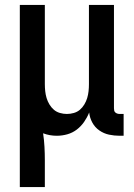

<svg xmlns="http://www.w3.org/2000/svg" viewBox="-20 -540 540 775"><path d="M60 215V-520H161V-200Q161 -186 162.5 -172Q164 -158 168 -144.5Q172 -131 179.5 -118.5Q187 -106 197.5 -97Q208 -88 222 -84Q236 -80 250 -80Q264 -80 278 -84Q292 -88 302.5 -97Q313 -106 320.5 -118.5Q328 -131 332 -144.5Q336 -158 337.5 -172Q339 -186 339 -200V-520H440V-103Q440 -98 441 -93.5Q442 -89 445.5 -86Q449 -83 453.5 -81.5Q458 -80 463 -80H479V8H463Q441 8 420 3.5Q399 -1 381 -13.5Q363 -26 352.5 -45.5Q342 -65 340 -86Q332 -66 319.5 -48Q307 -30 290 -17Q273 -4 252 2Q231 8 209 8Q195 8 181 5.5Q167 3 154 -2Q158 25 159.5 52.5Q161 80 161 107V215Z"/></svg>

Font: Iosevka Term Semibold
Style: Regular
Weight: 600
Monospace: yes
Designer: Belleve Invis
Foundry: Belleve Invis
Version: Version 31.4.0